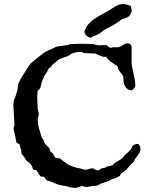

<svg xmlns="http://www.w3.org/2000/svg" viewBox="-20 -925 755 956"><path d="M53.2 -258.3Q53.2 -259.8 52.5 -262.7Q51.8 -265.6 51 -268.8Q50.3 -272 49.6 -274.7Q48.8 -277.3 48.8 -278.8Q47.9 -282.2 47.9 -284.2Q47.9 -286.1 47.9 -288.1Q47.9 -292 48.8 -294.4Q49.8 -296.9 52.2 -301.8L46.4 -399.4L48.8 -426.8Q49.8 -428.2 50.8 -430.2Q51.8 -431.6 52.2 -432.9Q52.7 -434.1 53.2 -435.1Q57.6 -445.3 60.1 -454.6Q62.5 -463.9 65.9 -474.1Q68.4 -483.9 68.4 -492.7Q68.4 -503.4 72.3 -510.3Q78.6 -524.9 86.7 -538.3Q94.7 -551.8 106.4 -569.8Q107.4 -571.3 108.4 -573Q109.4 -574.7 110.4 -576.2Q114.7 -582.5 119.9 -590.3Q125 -598.1 125.5 -599.1Q131.3 -607.9 137 -612.3Q142.6 -616.7 150.4 -624Q167 -636.7 179.7 -647.5Q192.4 -658.2 210 -668.9L222.2 -674.3Q226.6 -675.8 231.9 -678.5Q237.3 -681.2 243.2 -684.1Q249 -687 254.4 -689.5Q259.8 -691.9 264.2 -693.4L314 -700.2Q315.9 -700.2 320.3 -701.7Q324.7 -703.1 326.7 -705.6Q347.7 -706.1 360.4 -706.5Q373 -707 384.3 -707Q399.4 -707 414.1 -706.5Q428.7 -706.1 443.4 -705.6Q452.6 -703.1 458.5 -701.9Q464.4 -700.7 467.8 -700Q471.2 -699.2 472.7 -699.2Q474.1 -699.2 475.6 -699.2Q481.4 -699.7 485.1 -700Q488.8 -700.2 491.9 -700.2Q495.1 -700.2 499 -700.2Q502.9 -700.2 509.3 -700.2Q514.6 -697.3 521 -691.9Q527.3 -686.5 532.7 -686.5Q534.7 -686.5 536.6 -688Q538.6 -689.5 539.6 -689.5H568.4Q574.7 -690.4 580.3 -693.6Q585.9 -696.8 591.6 -700.4Q597.2 -704.1 602.5 -706.8Q607.9 -709.5 614.7 -709.5Q623 -709.5 629.2 -704.3Q635.3 -699.2 635.3 -689.5V-608.4Q635.7 -606 636.7 -600.6Q637.7 -595.2 637.7 -592.8Q642.1 -569.3 647.9 -544.7Q653.8 -520 653.8 -496.6Q653.3 -493.7 651.4 -490.2Q649.4 -486.8 646.7 -483.9Q644 -481 641.6 -478.8Q639.2 -476.6 637.7 -476.6Q637.7 -475.6 634.3 -475.6Q624.5 -475.6 617.4 -480Q610.4 -484.4 605.5 -491.2Q600.6 -498 598.1 -505.9Q595.7 -513.7 594.7 -520.5V-536.6Q593.8 -543.5 592 -547.6Q590.3 -551.8 587.9 -554.9Q585.4 -558.1 582.3 -561.5Q579.1 -564.9 575.2 -570.3Q569.8 -575.7 568.8 -582.3Q567.9 -588.9 563.5 -595.7Q562.5 -597.7 559.1 -599.6Q555.7 -601.6 554.7 -601.6L523.4 -624Q523.4 -624.5 521.2 -626.7Q519 -628.9 516.6 -631.6Q514.2 -634.3 512 -636.7Q509.8 -639.2 509.3 -640.1Q503.9 -643.1 503.4 -643.1Q502.4 -642.1 496.6 -642.1Q493.2 -642.1 493.2 -643.1Q482.9 -645 473.4 -649.4Q463.9 -653.8 456.1 -658.2L397 -660.6Q393.6 -664.6 390.1 -665.5Q386.7 -666.5 381.8 -666.5Q365.2 -666.5 353.5 -663.6Q341.8 -660.6 332 -655.3Q331.5 -654.3 331.1 -653.8Q330.1 -652.8 329.1 -652.8Q322.3 -647.5 314.2 -644.5Q306.2 -641.6 297.9 -638.9Q289.6 -636.2 281.5 -633.1Q273.4 -629.9 266.6 -624L248 -608.4Q247.6 -607.4 243.2 -604.2Q238.8 -601.1 238.3 -599.1Q235.8 -593.8 230 -589.1Q224.1 -584.5 222.2 -583.5Q218.3 -578.1 216.6 -572Q214.8 -565.9 212.9 -564.9L201.7 -548.8L188 -517.6L181.6 -489.3Q181.2 -488.3 179.4 -485.8Q177.7 -483.4 175.5 -480.7Q173.3 -478 171.1 -476.1Q168.9 -474.1 168 -474.1Q168 -473.6 167.5 -470.2Q167 -466.8 166.7 -462.2Q166.5 -457.5 166 -452.9Q165.5 -448.2 165.5 -445.8V-432.6L168 -382.8L173.8 -358.9L168 -332Q168 -308.6 174.3 -285.2Q180.7 -261.7 188 -239.7Q189 -239.3 196.8 -228L201.7 -214.4Q203.1 -210.4 206.1 -206.8Q209 -203.1 212.6 -199.7Q216.3 -196.3 219.7 -193.4Q223.1 -190.4 225.6 -187.5Q228 -178.7 229 -175.3Q230 -171.9 231 -170.7Q231.9 -169.4 233.4 -168.7Q234.9 -168 238.3 -164.6Q241.7 -163.1 243.9 -159.9Q246.1 -156.7 248 -152.8Q250 -148.9 252 -145Q253.9 -141.1 257.3 -138.7Q266.6 -137.2 273.2 -137Q279.8 -136.7 285.2 -130.9Q296.9 -121.1 307.1 -114Q317.4 -106.9 327.9 -101.8Q338.4 -96.7 350.1 -93Q361.8 -89.4 376.5 -86.9L401.9 -79.6Q414.6 -79.6 422.6 -83.3Q430.7 -86.9 438.5 -86.9Q445.8 -86.9 452.1 -81.8Q458.5 -76.7 466.3 -76.7Q472.7 -76.7 476.8 -80.8Q481 -85 487.3 -86.9Q488.3 -86.9 493.4 -87.9Q498.5 -88.9 500 -89.4Q502 -89.4 506.3 -91.8Q510.7 -94.2 512.7 -96.2Q529.3 -98.6 533.9 -100.3Q538.6 -102.1 539.6 -102.1Q540 -102.5 542 -104.2Q543.9 -106 546.1 -108.2Q548.3 -110.4 550.3 -112.5Q552.2 -114.7 553.2 -115.7Q555.2 -115.7 559.6 -118.2Q564 -120.6 569.1 -124Q574.2 -127.4 579.3 -130.9Q584.5 -134.3 587.9 -136.2Q590.3 -137.7 591.3 -139.9Q592.3 -142.1 594.7 -144.5Q602.1 -154.8 609.4 -159.7Q616.7 -164.6 625 -174.8Q627 -176.8 630.6 -180.9Q634.3 -185.1 635.3 -187.5Q635.7 -188.5 637.5 -193.6Q639.2 -198.7 641.1 -199.2Q647.5 -204.6 653.3 -206.5Q659.2 -208.5 665.5 -208.5Q668.9 -208.5 671.6 -205.6Q674.3 -202.6 676 -198.7Q677.7 -194.8 678.7 -190.2Q679.7 -185.5 679.7 -182.6Q679.7 -172.9 675.3 -165.3Q670.9 -157.7 665.5 -150.9Q660.2 -144 655 -137Q649.9 -129.9 647.9 -120.6Q646 -119.1 641.6 -115.5Q637.2 -111.8 632.8 -107.4Q628.4 -103 624.5 -98.9Q620.6 -94.7 619.6 -92.8Q608.9 -78.6 600.1 -73Q591.3 -67.4 583.5 -61.5Q580.1 -57.1 578.4 -52.5Q576.7 -47.9 570.8 -45.4Q564 -41.5 555.4 -38.3Q546.9 -35.2 537.1 -32.7Q521.5 -22.9 509.3 -19.5Q497.1 -16.1 483.9 -11.7L464.4 -1Q438.5 0.5 428.7 3.2Q418.9 5.9 417 5.9Q401.4 5.4 395.8 3.2Q390.1 1 388.2 1L357.9 10.7Q352.5 10.3 346.4 9.8Q340.3 9.3 334.5 8.5Q328.6 7.8 323.7 6.6Q318.8 5.4 316.4 3.4Q303.2 0 289.1 -1.5Q274.9 -2.9 261.7 -9.3L225.6 -23.4Q224.6 -24.4 219.7 -25.6Q214.8 -26.9 212.9 -26.9Q198.7 -45.4 196.8 -45.4H185.1Q181.2 -47.9 176 -54.9Q170.9 -62 165.5 -70.8Q165.5 -76.7 158.9 -78.1Q152.3 -79.6 147.5 -79.6Q144.5 -81.1 143.6 -83.7Q142.6 -86.4 141.8 -89.6Q141.1 -92.8 140.1 -96.2Q139.2 -99.6 136.7 -102.1Q135.7 -104.5 131.8 -109.1Q127.9 -113.8 125.5 -115.7Q122.1 -117.7 120.1 -118.7Q118.2 -119.6 116.7 -120.4Q115.2 -121.1 113.8 -122.8Q112.3 -124.5 109.9 -128.4L97.7 -147L86.9 -158.7Q86.9 -175.8 84.5 -182.6Q82 -189.5 81.1 -189.9Q81.1 -191.9 79.8 -198.5Q78.6 -205.1 77.6 -206.1Q67.9 -210.4 65.4 -212.4Q63.5 -213.9 62.5 -214.4ZM402.3 -774.4Q409.7 -793.9 423.1 -807.9Q436.5 -821.8 452.6 -832.8Q468.8 -843.8 486.6 -852.8Q504.4 -861.8 521 -872.1Q531.2 -878.4 539.8 -884.3Q548.3 -890.1 556.9 -894.8Q565.4 -899.4 574 -902.1Q582.5 -904.8 592.3 -904.8Q607.4 -904.8 624.5 -897.9Q626 -897.5 627.9 -896.7Q629.9 -896 630.9 -895.5Q631.3 -894 632.3 -890.1Q633.3 -886.2 634.3 -881.8Q635.3 -877.4 635.7 -873.5Q636.2 -869.6 635.7 -868.2Q635.3 -867.2 634.8 -865.7Q634.3 -864.7 633.8 -863.8Q633.3 -862.8 632.8 -861.8Q630.4 -855 628.7 -851.8Q627 -848.6 621.6 -843.8Q616.2 -839.4 611.6 -837.4Q606.9 -835.4 602.5 -834.2Q598.1 -833 593.8 -831.5Q589.4 -830.1 584.5 -827.1Q582 -826.2 576.9 -822.3Q571.8 -818.4 570.8 -817.4Q561 -810.1 552.2 -804.7Q543.5 -799.3 534.7 -794.9Q525.9 -790.5 517.1 -786.1Q508.3 -781.7 498.5 -775.9Q497.1 -774.9 493.9 -772.5Q490.7 -770 487.1 -767.1Q483.4 -764.2 480.5 -761.7Q477.5 -759.3 476.6 -758.8Q474.1 -757.3 467.3 -753.9Q460.4 -750.5 452.6 -747.1Q444.8 -743.7 438 -740.7Q431.2 -737.8 428.2 -736.8Q425.3 -738.3 425.3 -738.3Q417 -741.2 408.9 -749.3Q400.9 -757.3 400.9 -767.1Q400.9 -770.5 402.3 -774.4Z"/></svg>

Font: IM FELL English
Style: Regular
Weight: 400
Designer: Igino Marini
Foundry: Igino Marini
Version: 3.00